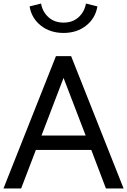

<svg xmlns="http://www.w3.org/2000/svg" viewBox="-29 -1068 721 1088"><path d="M90.8 0H-9.3L288.1 -750H374L671.4 0H571.3L488.3 -218.3H174.3ZM206.1 -299.8H456.5L331.1 -626.5ZM138.7 -1031.7 203.6 -1047.9Q211.9 -1001 245.6 -970.5Q279.3 -939.9 331.1 -939.9Q382.8 -939.9 416.3 -970.5Q449.7 -1001 458 -1047.9L522.9 -1031.7Q511.7 -964.4 459.2 -922.9Q406.7 -881.3 331.1 -881.3Q255.4 -881.3 202.6 -922.9Q149.9 -964.4 138.7 -1031.7Z"/></svg>

Font: Spartan MB Med
Style: Regular
Weight: 500
Designer: Matt Bailey, Mirko Velimirovic
Foundry: Matt Bailey
Version: Version 1.005